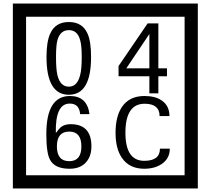

<svg xmlns="http://www.w3.org/2000/svg" viewBox="-20 -980 1195 1090"><path d="M1103 90H53V-960H1103ZM1028 15V-885H128V15ZM497 -656Q497 -442 371 -442Q244 -442 244 -656Q244 -744 265 -789Q294 -855 371 -855Q448 -855 477 -789Q497 -745 497 -656ZM444 -656Q444 -723 435 -752Q420 -809 371 -809Q322 -809 306 -752Q298 -723 298 -656Q298 -587 306 -553Q322 -488 371 -488Q419 -488 435 -554Q444 -587 444 -656ZM928 -547H879V-450H828V-547H653V-605L818 -847H879V-592H928ZM828 -592V-787L697 -592ZM499 -149Q499 -91 466.5 -56.5Q434 -22 375 -22Q291 -22 264 -73Q243 -111 243 -219Q243 -435 377 -435Q475 -435 488 -332H435Q430 -392 376 -392Q293 -392 297 -225Q318 -253 328 -260Q348 -275 381 -275Q499 -275 499 -149ZM442 -149Q442 -233 373 -233Q303 -233 303 -149Q303 -65 373 -65Q442 -65 442 -149ZM944 -136Q944 -80 898 -49Q858 -22 799 -22Q714 -22 672 -84Q636 -136 636 -226Q636 -317 671 -371Q713 -435 800 -435Q862 -435 899 -409Q942 -379 942 -321H886Q886 -391 801 -391Q692 -391 692 -226Q692 -67 799 -67Q888 -67 888 -136Z"/></svg>

Font: Unicode BMP Fallback SIL
Style: Regular
Weight: 400
Foundry: NRSI, SIL International
Version: Version 5.1 Based on Unicode 5.1